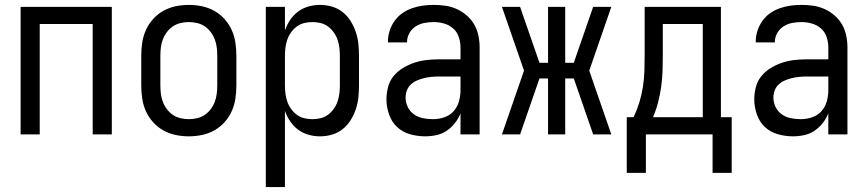

<svg xmlns="http://www.w3.org/2000/svg" viewBox="-20 -548 3540 783"><path d="M64 0V-520H436V0H358V-450H142V0Z M750 8Q723 8 696.5 2.5Q670 -3 646.5 -16Q623 -29 604.5 -49.5Q586 -70 575 -94.5Q564 -119 560 -146Q556 -173 556 -200V-320Q556 -347 560 -374Q564 -401 575 -425.5Q586 -450 604.5 -470.5Q623 -491 646.5 -504Q670 -517 696.5 -522.5Q723 -528 750 -528Q777 -528 803.5 -522.5Q830 -517 853.5 -504Q877 -491 895.5 -470.5Q914 -450 925 -425.5Q936 -401 940 -374Q944 -347 944 -320V-200Q944 -173 940 -146Q936 -119 925 -94.5Q914 -70 895.5 -49.5Q877 -29 853.5 -16Q830 -3 803.5 2.5Q777 8 750 8ZM750 -62Q767 -62 784 -66Q801 -70 815 -79.5Q829 -89 839.5 -103Q850 -117 856 -133Q862 -149 864 -166Q866 -183 866 -200V-320Q866 -337 864 -354Q862 -371 856 -387Q850 -403 839.5 -417Q829 -431 815 -440.5Q801 -450 784 -454Q767 -458 750 -458Q733 -458 716 -454Q699 -450 685 -440.5Q671 -431 660.5 -417Q650 -403 644 -387Q638 -371 636 -354Q634 -337 634 -320V-200Q634 -183 636 -166Q638 -149 644 -133Q650 -117 660.5 -103Q671 -89 685 -79.5Q699 -70 716 -66Q733 -62 750 -62Z M1064 215V-520H1142V-424Q1150 -447 1163.5 -467Q1177 -487 1196 -501Q1215 -515 1238 -521.5Q1261 -528 1285 -528Q1310 -528 1334 -521Q1358 -514 1377.5 -498.5Q1397 -483 1410 -462Q1423 -441 1431 -417.5Q1439 -394 1441.5 -369.5Q1444 -345 1444 -320V-200Q1444 -175 1441.5 -150.5Q1439 -126 1431 -102.5Q1423 -79 1410 -58Q1397 -37 1377.5 -21.5Q1358 -6 1334 1Q1310 8 1285 8Q1261 8 1238 1.5Q1215 -5 1196 -19Q1177 -33 1163.5 -53Q1150 -73 1142 -96V215ZM1254 -62Q1271 -62 1287.5 -66Q1304 -70 1317.5 -80Q1331 -90 1341 -104Q1351 -118 1356.5 -134Q1362 -150 1364 -166.5Q1366 -183 1366 -200V-320Q1366 -337 1364 -353.5Q1362 -370 1356.5 -386Q1351 -402 1341 -416Q1331 -430 1317.5 -440Q1304 -450 1287.5 -454Q1271 -458 1254 -458Q1237 -458 1220.5 -454Q1204 -450 1190.5 -440Q1177 -430 1167 -416Q1157 -402 1151.5 -386Q1146 -370 1144 -353.5Q1142 -337 1142 -320V-200Q1142 -183 1144 -166.5Q1146 -150 1151.5 -134Q1157 -118 1167 -104Q1177 -90 1190.5 -80Q1204 -70 1220.5 -66Q1237 -62 1254 -62Z M1714 8Q1683 8 1652.5 -0.5Q1622 -9 1599.5 -30Q1577 -51 1566.5 -81.5Q1556 -112 1556 -143Q1556 -168 1562.5 -193Q1569 -218 1585 -237.5Q1601 -257 1623 -270.5Q1645 -284 1669 -292Q1693 -300 1718 -303Q1743 -306 1769 -306H1858V-355Q1858 -376 1851 -397Q1844 -418 1828 -432Q1812 -446 1791 -452Q1770 -458 1749 -458Q1730 -458 1711 -454.5Q1692 -451 1675.5 -440.5Q1659 -430 1649.5 -413Q1640 -396 1640 -377V-375H1562V-378Q1562 -401 1569 -422.5Q1576 -444 1589 -462.5Q1602 -481 1620.5 -494Q1639 -507 1660.5 -514.5Q1682 -522 1704 -525Q1726 -528 1749 -528Q1773 -528 1797 -524.5Q1821 -521 1843 -511Q1865 -501 1883.5 -485Q1902 -469 1914 -448Q1926 -427 1931 -403Q1936 -379 1936 -355V0H1858V-86Q1850 -65 1835.5 -46.5Q1821 -28 1802 -15Q1783 -2 1760 3Q1737 8 1714 8ZM1746 -62Q1769 -62 1791.5 -69.5Q1814 -77 1829.5 -94Q1845 -111 1851.5 -134Q1858 -157 1858 -180V-236H1769Q1754 -236 1739 -234.5Q1724 -233 1709.5 -229.5Q1695 -226 1681 -220Q1667 -214 1656 -204Q1645 -194 1639.5 -179.5Q1634 -165 1634 -150Q1634 -130 1643 -111.5Q1652 -93 1668.5 -81.5Q1685 -70 1705 -66Q1725 -62 1746 -62Z M2473 0H2399L2320 -228H2285V0H2215V-228H2180L2101 0H2027L2117 -260L2027 -520H2101L2180 -292H2215V-520H2285V-292H2320L2399 -520H2473L2383 -260Z M2536 157V-70H2564Q2578 -100 2587.5 -131Q2597 -162 2602 -194.5Q2607 -227 2608 -259.5Q2609 -292 2609 -325V-520H2920V-70H2964V157H2886V0H2614V157ZM2643 -70H2846V-450H2683V-325Q2683 -293 2682 -260Q2681 -227 2676.5 -195Q2672 -163 2664 -131.5Q2656 -100 2643 -70Z M3214 8Q3183 8 3152.5 -0.5Q3122 -9 3099.5 -30Q3077 -51 3066.5 -81.5Q3056 -112 3056 -143Q3056 -168 3062.5 -193Q3069 -218 3085 -237.5Q3101 -257 3123 -270.5Q3145 -284 3169 -292Q3193 -300 3218 -303Q3243 -306 3269 -306H3358V-355Q3358 -376 3351 -397Q3344 -418 3328 -432Q3312 -446 3291 -452Q3270 -458 3249 -458Q3230 -458 3211 -454.5Q3192 -451 3175.5 -440.5Q3159 -430 3149.5 -413Q3140 -396 3140 -377V-375H3062V-378Q3062 -401 3069 -422.5Q3076 -444 3089 -462.5Q3102 -481 3120.5 -494Q3139 -507 3160.5 -514.5Q3182 -522 3204 -525Q3226 -528 3249 -528Q3273 -528 3297 -524.5Q3321 -521 3343 -511Q3365 -501 3383.5 -485Q3402 -469 3414 -448Q3426 -427 3431 -403Q3436 -379 3436 -355V0H3358V-86Q3350 -65 3335.5 -46.5Q3321 -28 3302 -15Q3283 -2 3260 3Q3237 8 3214 8ZM3246 -62Q3269 -62 3291.5 -69.5Q3314 -77 3329.5 -94Q3345 -111 3351.5 -134Q3358 -157 3358 -180V-236H3269Q3254 -236 3239 -234.5Q3224 -233 3209.5 -229.5Q3195 -226 3181 -220Q3167 -214 3156 -204Q3145 -194 3139.5 -179.5Q3134 -165 3134 -150Q3134 -130 3143 -111.5Q3152 -93 3168.5 -81.5Q3185 -70 3205 -66Q3225 -62 3246 -62Z"/></svg>

Font: Iosevka Custom
Style: Regular
Weight: 400
Monospace: yes
Designer: Belleve Invis
Foundry: Belleve Invis
Version: Version 32.5.0; ttfautohint (v1.8.4)